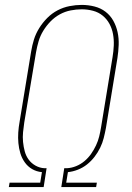

<svg xmlns="http://www.w3.org/2000/svg" viewBox="-20 -763 540 783"><path d="M16 0 19 -18H144L151 -61Q129 -63 111 -73.5Q93 -84 81 -101Q69 -118 63 -138Q57 -158 55 -179.5Q53 -201 54.5 -223Q56 -245 60 -267L107 -553Q111 -578 118.5 -602Q126 -626 140 -648.5Q154 -671 173 -690Q192 -709 215 -721Q238 -733 263.5 -738Q289 -743 313 -743Q340 -743 365.5 -736.5Q391 -730 410.5 -715Q430 -700 442 -678.5Q454 -657 459.5 -632Q465 -607 464 -580Q463 -553 459 -527L412 -241Q408 -220 403 -200Q398 -180 388.5 -160.5Q379 -141 365.5 -123.5Q352 -106 335 -92.5Q318 -79 297.5 -71Q277 -63 257 -61L250 -18H375L372 0H230L242 -77H253Q272 -78 290.5 -85.5Q309 -93 324.5 -106Q340 -119 351.5 -135.5Q363 -152 371.5 -170Q380 -188 384.5 -206.5Q389 -225 392 -243L439 -530Q443 -554 444 -577.5Q445 -601 441 -623.5Q437 -646 426.5 -665.5Q416 -685 399 -699Q382 -713 359.5 -719Q337 -725 313 -725Q291 -725 268 -720.5Q245 -716 224 -704.5Q203 -693 186 -675.5Q169 -658 156.5 -637.5Q144 -617 137.5 -595Q131 -573 127 -550L79 -264Q76 -244 74 -224Q72 -204 74 -184Q76 -164 81 -145.5Q86 -127 97 -112Q108 -97 125 -87.5Q142 -78 161 -77H170L158 0Z"/></svg>

Font: Iosevka Thin
Style: Italic
Weight: 100
Italic angle: -9°
Monospace: yes
Designer: Belleve Invis
Foundry: Belleve Invis
Version: Version 32.5.0; ttfautohint (v1.8.4)